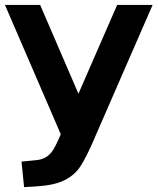

<svg xmlns="http://www.w3.org/2000/svg" viewBox="-22 -559 636 775"><path d="M-2 -539.1H140.1L321.5 -118.4L240 21.5ZM594 -539.1 366.5 -17.3Q362.8 -9.5 357.4 4.2Q325.7 77.1 302.6 112.4Q279.5 147.7 238.6 168.3Q197.8 189 124.3 193.4L75.2 196.3L64.9 93.3L117.9 88.1Q145 86.2 162 76.2Q179 66.2 190.3 49.3Q201.7 32.5 214.8 2.4L450.9 -539.1Z"/></svg>

Font: Min Sans VF VF
Style: Regular
Weight: 400
Designer: Jinseong-Kim, NotoSansCJK, Nunito
Foundry: Jinseong-Kim
Version: Version 1.420;Glyphs 3.1.2 (3151)